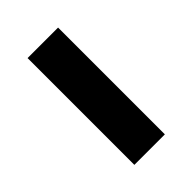

<svg xmlns="http://www.w3.org/2000/svg" viewBox="2 -523 445 445"><g transform="rotate(45 225.0 -300.0)"><path d="M400 -250H50V-350H400Z"/></g></svg>

Font: Kulim Park
Style: Bold
Weight: 700
Designer: Noponies / Dale Sattler
Foundry: Noponies
Version: Version 1.000; ttfautohint (v1.8.3)